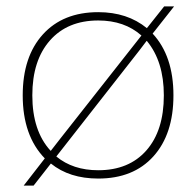

<svg xmlns="http://www.w3.org/2000/svg" viewBox="-20 -548 614 600"><path d="M287 -510Q378 -510 439 -460L493 -528H524L457 -443Q522 -373 522 -250Q522 -129 459.5 -59.5Q397 10 287 10Q197 10 139 -37L85 32H54L120 -53Q51 -124 51 -250Q51 -371 114 -440.5Q177 -510 287 -510ZM81 -250Q81 -139 138 -77H139L167 -113L422 -437Q369 -484 287 -484Q191 -484 136 -421.5Q81 -359 81 -250ZM156 -59Q208 -16 287 -16Q383 -16 437.5 -78Q492 -140 492 -250Q492 -356 439 -420H438L416 -391Z"/></svg>

Font: Human Sans ExtraLight
Style: Regular
Weight: 200
Designer: Tim Radville
Foundry: Continuum
Version: Version 1.000;FEAKit 1.0